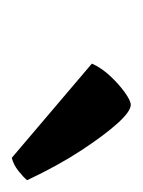

<svg xmlns="http://www.w3.org/2000/svg" viewBox="22 -829 242 326"><g transform="rotate(90 143.0 -666.0)"><path d="M248 -565 88 -701Q95 -717 109 -732Q123 -747 137 -757Q151 -767 158 -767Q169 -767 189 -745Q209 -723 235 -683.5Q261 -644 286 -591Q281 -585 270.5 -576.5Q260 -568 248 -565Z"/></g></svg>

Font: Texturina Medium 12pt SemiBold
Style: Italic
Weight: 600
Italic angle: -11°
Version: Version 1.002